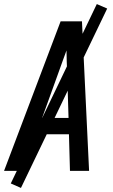

<svg xmlns="http://www.w3.org/2000/svg" viewBox="-35 -840 555 944"><path d="M-15 0 263 -735H368L403 0H309L304 -180H143L78 0ZM302 -260 295 -490Q294 -516 293 -541.5Q292 -567 292 -592Q283 -567 273.5 -541.5Q264 -516 255 -490L172 -260ZM68 84 18 62 441 -820 492 -798Z"/></svg>

Font: Iosevka SS04 Medium
Style: Italic
Weight: 500
Italic angle: -9°
Monospace: yes
Designer: Belleve Invis
Foundry: Belleve Invis
Version: Version 19.0.0; ttfautohint (v1.8.4)